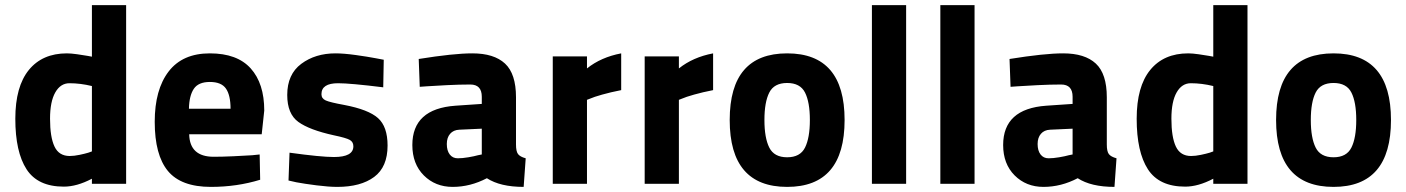

<svg xmlns="http://www.w3.org/2000/svg" viewBox="-20 -720 5508 752"><path d="M474 -700V0H340V-20Q281 11 230 11Q128 11 84 -57Q40 -125 40 -255Q40 -381 93 -446Q146 -511 242 -511Q258 -511 282.5 -507.5Q307 -504 324 -501L340 -498V-700ZM253 -109Q270 -109 291.5 -113.5Q313 -118 326 -122L340 -127V-383Q295 -394 252 -394Q217 -394 196.5 -358Q176 -322 176 -255Q176 -183 193.5 -146Q211 -109 253 -109Z M817 -106Q849 -106 894 -108Q939 -110 968 -112L997 -115L999 -16Q908 12 806 12Q689 12 637.5 -50.5Q586 -113 586 -243Q586 -369 640.5 -440Q695 -511 802 -511Q909 -511 962 -452Q1015 -393 1015 -287L1005 -194H721Q723 -106 817 -106ZM720 -294H883Q883 -347 865 -373Q847 -399 802 -399Q757 -399 739 -372Q721 -345 720 -294Z M1483 -486 1481 -378Q1352 -394 1304 -394Q1239 -394 1239 -351Q1239 -334 1256 -326.5Q1273 -319 1328 -309Q1423 -291 1460.5 -257.5Q1498 -224 1498 -150Q1498 -66 1445.5 -27Q1393 12 1301 12Q1268 12 1220.5 6Q1173 0 1141 -6L1110 -13L1114 -122Q1237 -105 1288 -105Q1364 -105 1364 -147Q1364 -164 1350 -172Q1336 -180 1288 -190Q1192 -211 1148.5 -242.5Q1105 -274 1105 -348Q1105 -429 1160 -470Q1215 -511 1294 -511Q1326 -511 1373 -504.5Q1420 -498 1451 -492Z M2001 -339V-154Q2001 -127 2009 -116.5Q2017 -106 2039 -100L2031 12Q1939 12 1887 -22Q1822 12 1753 12Q1685 12 1640 -33Q1595 -78 1595 -152Q1595 -294 1764 -306L1867 -313V-341Q1867 -389 1822 -389Q1780 -389 1730.5 -386.5Q1681 -384 1652 -382L1624 -380L1620 -489Q1757 -511 1830 -511Q1915 -511 1958 -471Q2001 -431 2001 -339ZM1867 -216 1779 -212Q1756 -211 1743 -196Q1730 -181 1730 -156Q1730 -130 1741.5 -115Q1753 -100 1773 -100Q1791 -100 1814.5 -104Q1838 -108 1852 -112L1867 -115Z M2145 0V-499H2279V-452Q2334 -496 2413 -511V-367Q2372 -359 2338.5 -349.5Q2305 -340 2292 -334L2279 -329V0Z M2505 0V-499H2639V-452Q2694 -496 2773 -511V-367Q2732 -359 2698.5 -349.5Q2665 -340 2652 -334L2639 -329V0Z M3288 -250Q3288 12 3063 12Q2838 12 2838 -250Q2838 -511 3063 -511Q3288 -511 3288 -250ZM2993 -142Q3012 -104 3063 -104Q3114 -104 3133 -142Q3152 -180 3152 -250Q3152 -320 3133 -357.5Q3114 -395 3063 -395Q3012 -395 2993 -357.5Q2974 -320 2974 -250Q2974 -180 2993 -142Z M3395 0V-700H3529V0Z M3663 0V-700H3797V0Z M4315 -339V-154Q4315 -127 4323 -116.5Q4331 -106 4353 -100L4345 12Q4253 12 4201 -22Q4136 12 4067 12Q3999 12 3954 -33Q3909 -78 3909 -152Q3909 -294 4078 -306L4181 -313V-341Q4181 -389 4136 -389Q4094 -389 4044.5 -386.5Q3995 -384 3966 -382L3938 -380L3934 -489Q4071 -511 4144 -511Q4229 -511 4272 -471Q4315 -431 4315 -339ZM4181 -216 4093 -212Q4070 -211 4057 -196Q4044 -181 4044 -156Q4044 -130 4055.5 -115Q4067 -100 4087 -100Q4105 -100 4128.5 -104Q4152 -108 4166 -112L4181 -115Z M4866 -700V0H4732V-20Q4673 11 4622 11Q4520 11 4476 -57Q4432 -125 4432 -255Q4432 -381 4485 -446Q4538 -511 4634 -511Q4650 -511 4674.5 -507.5Q4699 -504 4716 -501L4732 -498V-700ZM4645 -109Q4662 -109 4683.5 -113.5Q4705 -118 4718 -122L4732 -127V-383Q4687 -394 4644 -394Q4609 -394 4588.5 -358Q4568 -322 4568 -255Q4568 -183 4585.5 -146Q4603 -109 4645 -109Z M5428 -250Q5428 12 5203 12Q4978 12 4978 -250Q4978 -511 5203 -511Q5428 -511 5428 -250ZM5133 -142Q5152 -104 5203 -104Q5254 -104 5273 -142Q5292 -180 5292 -250Q5292 -320 5273 -357.5Q5254 -395 5203 -395Q5152 -395 5133 -357.5Q5114 -320 5114 -250Q5114 -180 5133 -142Z"/></svg>

Font: TypoPRO Titillium Maps
Style: 999 wt
Weight: 900
Designer: Campivisivi
Foundry: Accademia di Belle Arti di Urbino and students of MA course of Visual design
Version: Version 001.001